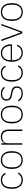

<svg xmlns="http://www.w3.org/2000/svg" viewBox="2020 -2580 572 4653"><g transform="rotate(-90 2306.5 -254.0)"><path d="M272 12Q170 12 113.5 -56Q57 -124 57 -254Q57 -385 113.5 -452.5Q170 -520 272 -520Q336 -520 378 -491.5Q420 -463 443 -415L414 -400Q392 -443 358.5 -466Q325 -489 272 -489Q186 -489 140.5 -433Q95 -377 95 -283V-225Q95 -131 140.5 -75Q186 -19 272 -19Q329 -19 365.5 -42.5Q402 -66 425 -108L451 -90Q426 -44 383 -16Q340 12 272 12Z M754 12Q654 12 596.5 -56Q539 -124 539 -254Q539 -385 596.5 -452.5Q654 -520 754 -520Q854 -520 911.5 -452.5Q969 -385 969 -254Q969 -124 911.5 -56Q854 12 754 12ZM754 -19Q839 -19 885 -74.5Q931 -130 931 -227V-281Q931 -379 885 -434Q839 -489 754 -489Q669 -489 623 -434Q577 -379 577 -281V-227Q577 -130 623 -74.5Q669 -19 754 -19Z M1126 0V-508H1161V-430H1164Q1179 -467 1216.5 -493.5Q1254 -520 1320 -520Q1404 -520 1448.5 -470.5Q1493 -421 1493 -326V0H1458V-320Q1458 -408 1420.5 -448.5Q1383 -489 1312 -489Q1283 -489 1255.5 -481Q1228 -473 1207 -457Q1186 -441 1173.5 -417Q1161 -393 1161 -361V0Z M1857 12Q1757 12 1699.5 -56Q1642 -124 1642 -254Q1642 -385 1699.5 -452.5Q1757 -520 1857 -520Q1957 -520 2014.5 -452.5Q2072 -385 2072 -254Q2072 -124 2014.5 -56Q1957 12 1857 12ZM1857 -19Q1942 -19 1988 -74.5Q2034 -130 2034 -227V-281Q2034 -379 1988 -434Q1942 -489 1857 -489Q1772 -489 1726 -434Q1680 -379 1680 -281V-227Q1680 -130 1726 -74.5Q1772 -19 1857 -19Z M2366 12Q2303 12 2256.5 -11Q2210 -34 2175 -83L2202 -103Q2236 -58 2274.5 -38.5Q2313 -19 2367 -19Q2435 -19 2470 -47Q2505 -75 2505 -128Q2505 -179 2475.5 -204Q2446 -229 2385 -239L2342 -246Q2308 -251 2280.5 -261Q2253 -271 2233.5 -287.5Q2214 -304 2203.5 -328Q2193 -352 2193 -386Q2193 -419 2205.5 -444Q2218 -469 2240.5 -486Q2263 -503 2293.5 -511.5Q2324 -520 2359 -520Q2423 -520 2463 -497.5Q2503 -475 2529 -445L2504 -422Q2493 -435 2479.5 -447Q2466 -459 2449 -468.5Q2432 -478 2409.5 -483.5Q2387 -489 2358 -489Q2298 -489 2262.5 -463Q2227 -437 2227 -387Q2227 -336 2257 -312.5Q2287 -289 2348 -279L2391 -272Q2462 -261 2500.5 -228.5Q2539 -196 2539 -131Q2539 -63 2493 -25.5Q2447 12 2366 12Z M2869 12Q2767 12 2710.5 -56Q2654 -124 2654 -254Q2654 -385 2710.5 -452.5Q2767 -520 2869 -520Q2933 -520 2975 -491.5Q3017 -463 3040 -415L3011 -400Q2989 -443 2955.5 -466Q2922 -489 2869 -489Q2783 -489 2737.5 -433Q2692 -377 2692 -283V-225Q2692 -131 2737.5 -75Q2783 -19 2869 -19Q2926 -19 2962.5 -42.5Q2999 -66 3022 -108L3048 -90Q3023 -44 2980 -16Q2937 12 2869 12Z M3354 12Q3253 12 3194.5 -56Q3136 -124 3136 -254Q3136 -383 3193 -451.5Q3250 -520 3350 -520Q3397 -520 3435.5 -502Q3474 -484 3501.5 -451Q3529 -418 3544 -371.5Q3559 -325 3559 -268V-252H3173V-225Q3173 -178 3185 -140Q3197 -102 3220.5 -75Q3244 -48 3277.5 -33.5Q3311 -19 3354 -19Q3475 -19 3521 -135L3548 -120Q3525 -60 3476 -24Q3427 12 3354 12ZM3350 -489Q3308 -489 3275.5 -474.5Q3243 -460 3220 -433Q3197 -406 3185 -368Q3173 -330 3173 -284V-280H3521V-286Q3521 -332 3508.5 -369.5Q3496 -407 3473.5 -433.5Q3451 -460 3419.5 -474.5Q3388 -489 3350 -489Z M3637 -508H3674L3844 -38H3847L4017 -508H4052L3865 0H3824Z M4341 12Q4241 12 4183.5 -56Q4126 -124 4126 -254Q4126 -385 4183.5 -452.5Q4241 -520 4341 -520Q4441 -520 4498.5 -452.5Q4556 -385 4556 -254Q4556 -124 4498.5 -56Q4441 12 4341 12ZM4341 -19Q4426 -19 4472 -74.5Q4518 -130 4518 -227V-281Q4518 -379 4472 -434Q4426 -489 4341 -489Q4256 -489 4210 -434Q4164 -379 4164 -281V-227Q4164 -130 4210 -74.5Q4256 -19 4341 -19Z"/></g></svg>

Font: IBM Plex Sans ExtLt
Style: Regular
Weight: 200
Designer: Mike Abbink, Paul van der Laan, Pieter van Rosmalen
Foundry: Bold Monday
Version: Version 3.005